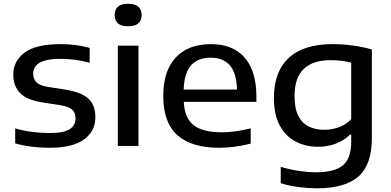

<svg xmlns="http://www.w3.org/2000/svg" viewBox="-20 -792 2120 1042"><path d="M249 10Q198 10 151 4Q104 -2 62.5 -14V-95Q109 -82 155.2 -76Q201.5 -70 249 -70Q327 -70 358.5 -91Q390 -112 390 -149Q390 -179.5 372.8 -196.2Q355.5 -213 308 -221L211 -236Q124.5 -249.5 88.2 -287.8Q52 -326 52 -387.5Q52 -460 113 -506.2Q174 -552.5 309.5 -552.5Q395 -552.5 466.5 -532V-451.5Q391.5 -472.5 310 -472.5Q251.5 -472.5 218.8 -461.8Q186 -451 173 -432.8Q160 -414.5 160 -392Q160 -366 176 -347.2Q192 -328.5 239.5 -320.5L336 -305.5Q418 -292.5 457.8 -258.2Q497.5 -224 497.5 -155.5Q497.5 -79.5 435.5 -34.8Q373.5 10 249 10Z M619.5 0V-544H731.5V0ZM675.5 -649.5Q602.5 -649.5 602.5 -710Q602.5 -771.5 675.5 -771.5Q748.5 -771.5 748.5 -710Q748.5 -649.5 675.5 -649.5Z M1170 10Q1019.5 10 942.8 -58.2Q866 -126.5 866 -271Q866 -407 933.8 -479.8Q1001.5 -552.5 1124.5 -552.5Q1244.5 -552.5 1308 -479Q1371.5 -405.5 1371.5 -268V-239H977.5Q981.5 -151 1031 -112.5Q1080.5 -74 1185.5 -74Q1221.5 -74 1261 -79.8Q1300.5 -85.5 1340.5 -95.5V-12.5Q1294.5 -1 1252.5 4.5Q1210.5 10 1170 10ZM1123 -479Q1054 -479 1016.8 -437.2Q979.5 -395.5 977 -306H1266Q1264 -395 1227.8 -437Q1191.5 -479 1123 -479Z M1701 230Q1654.5 230 1603 223.5Q1551.5 217 1503.5 202.5V113.5Q1556.5 129 1604.8 136Q1653 143 1694.5 143Q1796 143 1841 105.2Q1886 67.5 1886 -21V-61.5H1880Q1848.5 -30.5 1804.2 -13Q1760 4.5 1705 4.5Q1639 4.5 1584.8 -23.8Q1530.5 -52 1498.5 -110.5Q1466.5 -169 1466.5 -260.5Q1466.5 -402.5 1546.8 -477.5Q1627 -552.5 1785 -552.5Q1839 -552.5 1894.5 -545Q1950 -537.5 1998 -523.5V-41Q1998 102.5 1924.8 166.2Q1851.5 230 1701 230ZM1739.5 -87.5Q1779 -87.5 1817.8 -101Q1856.5 -114.5 1886 -145V-452.5Q1864 -458 1836 -461.8Q1808 -465.5 1774.5 -465.5Q1677.5 -465.5 1628 -417.5Q1578.5 -369.5 1578.5 -270Q1578.5 -202.5 1599.2 -162.5Q1620 -122.5 1656.5 -105Q1693 -87.5 1739.5 -87.5Z"/></svg>

Font: Encode Sans Expanded Expanded Medium
Style: Regular
Weight: 500
Width: 7
Designer: Multiple Designers
Foundry: Impallari Type
Version: Version 3.000; ttfautohint (v1.8.3) -l 8 -r 50 -G 200 -x 14 